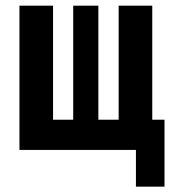

<svg xmlns="http://www.w3.org/2000/svg" viewBox="-20 -538 626 689"><path d="M49.8 0H467.8V131.8H570.3V-108.4H526.4V-517.6H405.8V-108.4H333V-517.6H242.7V-108.4H170.4V-517.6H49.8Z"/></svg>

Font: Cascadia Code PL SemiBold
Style: Regular
Weight: 600
Monospace: yes
Designer: Aaron Bell
Foundry: Saja Typeworks
Version: Version 2404.023